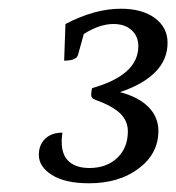

<svg xmlns="http://www.w3.org/2000/svg" viewBox="-20 -763 404 440"><path d="M184 -343Q129 -343 99 -362Q69 -381 69 -408Q69 -431 83.5 -445Q98 -459 123 -459Q117 -417 133.5 -397.5Q150 -378 185 -378Q224 -378 248.5 -401Q273 -424 273 -462Q273 -486 255.5 -503Q238 -520 197 -535Q191 -537 189.5 -542Q188 -547 191 -561Q297 -591 297 -657Q297 -680 281.5 -694Q266 -708 240 -708Q208 -708 172 -685L159 -638Q156 -624 127 -624L130 -708Q197 -743 257 -743Q306 -743 335 -721.5Q364 -700 364 -665Q364 -626 335.5 -597.5Q307 -569 255 -552Q299 -540 321 -517Q343 -494 343 -463Q343 -411 298 -377Q253 -343 184 -343Z"/></svg>

Font: Petrona Light
Style: Italic
Weight: 300
Italic angle: -9°
Designer: Ringo R. Seeber
Foundry: Ringo R. Seeber
Version: Version 2.001; ttfautohint (v1.8.3)